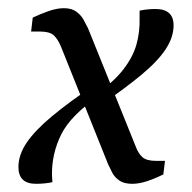

<svg xmlns="http://www.w3.org/2000/svg" viewBox="-20 -443 468 469"><path d="M303 6Q283 6 271.5 -2Q260 -10 254 -21.5Q248 -33 244 -42L129 -329Q121 -348 111 -357Q101 -366 77 -366H56L60 -400Q79 -409 99 -416Q119 -423 136 -423Q155 -423 166.5 -414.5Q178 -406 184 -395Q190 -384 195 -374L312 -84Q318 -68 328 -59Q338 -50 362 -50H383L379 -17Q359 -7 339.5 -0.5Q320 6 303 6ZM68 6Q25 6 25 -35Q25 -65 45.5 -95Q66 -125 107.5 -159.5Q149 -194 213 -237L224 -210Q153 -162 129.5 -114.5Q106 -67 107 -15L108 2Q99 4 88.5 5Q78 6 68 6ZM223 -184 212 -211Q257 -242 281 -273Q305 -304 313.5 -335Q322 -366 321 -399V-417Q330 -419 340 -420Q350 -421 360 -421Q404 -421 404 -381Q404 -352 384.5 -322.5Q365 -293 324.5 -259.5Q284 -226 223 -184Z"/></svg>

Font: Rasa
Style: Italic
Weight: 400
Italic angle: -7.10001°
Designer: Anna Giedrys (Yrsa+Rasa design), David Brezina (Yrsa art-direction, Rasa art-direction, design)
Foundry: Rosetta Type Foundry
Version: Version 2.004